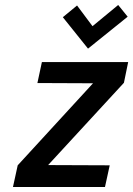

<svg xmlns="http://www.w3.org/2000/svg" viewBox="-20 -750 534 770"><path d="M492 -683 454 -730 351 -645 289 -728 232 -681 333 -555ZM494 -501H148L130 -417L353 -416L51 -87L32 0H401L420 -87L173 -88L477 -418Z"/></svg>

Font: Advent Pro SemiBold
Style: Italic
Weight: 600
Italic angle: -12°
Version: Version 3.000